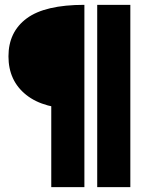

<svg xmlns="http://www.w3.org/2000/svg" viewBox="-20 -694 612 794"><path d="M192 -350 300 -244Q162 -243 88.5 -301.5Q15 -360 15 -461Q15 -562 90.5 -618Q166 -674 329 -674V80H192ZM382 -674H519V80H382Z"/></svg>

Font: Murecho Thin Black
Style: Regular
Weight: 900
Version: Version 1.010